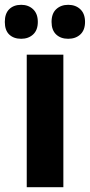

<svg xmlns="http://www.w3.org/2000/svg" viewBox="-51 -777 373 797"><path d="M212 0H60V-550H212ZM-31 -686Q-31 -721 -12.5 -739Q6 -757 37 -757Q67 -757 86.5 -738.5Q106 -720 106 -686Q106 -652 86.5 -634Q67 -616 37 -616Q6 -616 -12.5 -633.5Q-31 -651 -31 -686ZM163 -686Q163 -721 182.5 -739Q202 -757 232 -757Q263 -757 282.5 -738.5Q302 -720 302 -686Q302 -652 282.5 -634Q263 -616 232 -616Q201 -616 182 -634Q163 -652 163 -686Z"/></svg>

Font: Noto Sans Ethiopic Condensed ExtraBold
Style: Regular
Weight: 800
Width: 3
Designer: Monotype Design Team
Foundry: Monotype Imaging Inc.
Version: Version 2.102; ttfautohint (v1.8.4.7-5d5b)